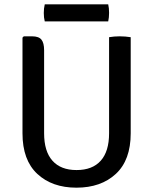

<svg xmlns="http://www.w3.org/2000/svg" viewBox="-20 -855 708 888"><path d="M584.5 -238.5Q584.5 -114.5 515.8 -50.8Q447 13 333.5 13Q221 13 152.5 -50.8Q84 -114.5 84 -238.5V-681L90 -687H128.5Q159.5 -687 171.8 -671.5Q184 -656 184 -623V-238.5Q184 -155 222.5 -111.8Q261 -68.5 334 -68.5Q407.5 -68.5 446 -111.8Q484.5 -155 484.5 -238.5V-683Q495.5 -685 508.5 -686Q521.5 -687 533 -687Q545 -687 559.2 -686Q573.5 -685 584.5 -683ZM187 -756Q182.5 -773.5 182.5 -795Q182.5 -816 187 -835H480.5Q482.5 -825 483.5 -816.5Q484.5 -808 484.5 -795.5Q484.5 -774 480.5 -756Z"/></svg>

Font: Signika Negative SC
Style: Regular
Weight: 400
Designer: Anna Giedryś
Foundry: Anna Giedryś
Version: Version 2.000; ttfautohint (v1.8.3) -l 8 -r 50 -G 200 -x 9 -